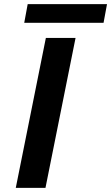

<svg xmlns="http://www.w3.org/2000/svg" viewBox="-20 -902 534 922"><path d="M55.8 0 200.2 -719.7H342.8L198.4 0ZM96.4 -792.5 113 -882.3H493.9L477.3 -792.5Z"/></svg>

Font: Reddit Sans
Style: Italic
Weight: 400
Italic angle: -11.25°
Designer: Stephen Hutchings
Version: Version 1.013